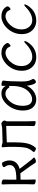

<svg xmlns="http://www.w3.org/2000/svg" viewBox="1096 -1622 544 2777"><g transform="rotate(-90 1368.5 -234.0)"><path d="M400 3Q392 -17 250 -212Q193 -209 158 -209V-106L161 0Q161 10 143.5 10Q126 10 108 2.5Q90 -5 90 -18L92 -106V-366L89 -473Q89 -483 106.5 -483Q124 -483 142 -475.5Q160 -468 160 -455L158 -366V-270Q276 -270 322.5 -293.5Q369 -317 369 -366Q369 -403 345 -434Q340 -442 340 -452Q340 -462 356.5 -469.5Q373 -477 388 -477Q403 -477 407 -470Q436 -421 436 -370Q436 -256 314 -223Q315 -221 328.5 -203.5Q342 -186 395.5 -116.5Q449 -47 464 -33Q479 -19 479 -15Q479 -6 459.5 3.5Q440 13 423 13Q406 13 400 3Z M622 7Q618 12 605 12Q592 12 575.5 2.5Q559 -7 559 -15Q559 -23 564 -30Q610 -80 621 -139.5Q632 -199 632 -281V-387Q632 -417 629 -438Q626 -459 626 -466.5Q626 -474 628 -478Q631 -482 642.5 -482Q654 -482 673.5 -476Q693 -470 694 -469L896 -475Q922 -476 938.5 -481Q955 -486 968.5 -486Q982 -486 997.5 -471Q1013 -456 1013 -445Q1013 -434 1007.5 -424.5Q1002 -415 1002 -402V-107L1005 -1Q1005 9 987.5 9Q970 9 951.5 1.5Q933 -6 933 -19Q933 -27 933.5 -45Q934 -63 934.5 -81Q935 -99 935 -107V-417L698 -408V-291Q698 -185 682.5 -115.5Q667 -46 622 7Z M1319 18Q1246 18 1202 -31.5Q1158 -81 1158 -175Q1158 -300 1235 -394Q1312 -486 1405 -486Q1483 -486 1515 -420V-475Q1515 -485 1534 -485Q1553 -485 1572 -478Q1591 -471 1591 -459V-457Q1578 -368 1578 -195Q1578 -179 1579 -152Q1583 -82 1613 -35Q1615 -31 1615 -24.5Q1615 -18 1601.5 -2.5Q1588 13 1572 13Q1556 13 1545 -8Q1525 -45 1517 -118Q1480 -48 1427.5 -15Q1375 18 1319 18ZM1322 -42Q1366 -42 1409 -74Q1513 -150 1513 -330Q1513 -355 1514 -380Q1505 -371 1499 -371Q1493 -371 1490 -375Q1459 -428 1399.5 -428Q1340 -428 1283 -356Q1226 -284 1226 -180Q1226 -42 1322 -42Z M1927 18Q1875 18 1830.5 -6.5Q1786 -31 1759.5 -78.5Q1733 -126 1733 -190Q1733 -254 1755.5 -307Q1778 -360 1815 -400Q1852 -440 1898 -463Q1944 -486 1987.5 -486Q2031 -486 2059 -474.5Q2087 -463 2103.5 -447Q2120 -431 2127.5 -417.5Q2135 -404 2135 -401Q2135 -385 2120 -370Q2105 -355 2096 -355Q2087 -355 2084 -360Q2077 -374 2070 -387Q2063 -400 2052 -407Q2023 -427 1992 -427Q1961 -427 1927.5 -409Q1894 -391 1866 -360Q1801 -288 1801 -199Q1801 -147 1820 -112Q1860 -40 1934 -40Q2030 -40 2130 -140Q2145 -155 2154 -155Q2163 -155 2163 -146Q2163 -137 2149 -111.5Q2135 -86 2106 -56Q2034 18 1927 18Z M2457 18Q2405 18 2360.5 -6.5Q2316 -31 2289.5 -78.5Q2263 -126 2263 -190Q2263 -254 2285.5 -307Q2308 -360 2345 -400Q2382 -440 2428 -463Q2474 -486 2517.5 -486Q2561 -486 2589 -474.5Q2617 -463 2633.5 -447Q2650 -431 2657.5 -417.5Q2665 -404 2665 -401Q2665 -385 2650 -370Q2635 -355 2626 -355Q2617 -355 2614 -360Q2607 -374 2600 -387Q2593 -400 2582 -407Q2553 -427 2522 -427Q2491 -427 2457.5 -409Q2424 -391 2396 -360Q2331 -288 2331 -199Q2331 -147 2350 -112Q2390 -40 2464 -40Q2560 -40 2660 -140Q2675 -155 2684 -155Q2693 -155 2693 -146Q2693 -137 2679 -111.5Q2665 -86 2636 -56Q2564 18 2457 18Z"/></g></svg>

Font: LXGW WenKai TC
Style: Regular
Weight: 400
Designer: LXGW / Fontworks Inc.
Foundry: LXGW / Fontworks Inc.
Version: Version 1.330